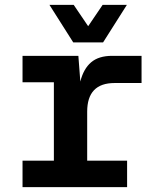

<svg xmlns="http://www.w3.org/2000/svg" viewBox="-20 -764 640 784"><path d="M72 0V-108H200V-428H72V-536H300L308 -431Q321 -483 352 -509.5Q383 -536 438 -536H558V-425H448Q336 -425 336 -308V-108H499V0ZM182 -744H281L340 -657L399 -744H498L401 -591H279Z"/></svg>

Font: Geist Mono
Style: Bold
Weight: 700
Monospace: yes
Designer: Basement.studio, Andrés Briganti, Mateo Zaragoza
Foundry: Basement.studio, Vercel, Andrés Briganti, Guido Ferreyra, Mateo Zaragoza
Version: Version 1.500; ttfautohint (v1.8.4.7-5d5b)